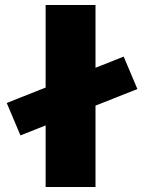

<svg xmlns="http://www.w3.org/2000/svg" viewBox="-20 -750 578 770"><path d="M62 -207 7 -337 476 -523 531 -393ZM163 0V-730H363V0Z"/></svg>

Font: M PLUS 2 Black
Style: Regular
Weight: 900
Designer: Coji Morishita
Foundry: UNDERFOREST DESIGN
Version: Version 1.001